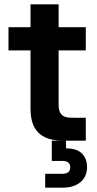

<svg xmlns="http://www.w3.org/2000/svg" viewBox="-20 -655 452 894"><path d="M272.5 0H221.2V94.2H269C290 94.2 307.1 100.6 307.1 124C307.1 147.9 290 154.3 269 154.3H190.4V218.8H274.4C338.9 218.8 385.3 183.1 385.3 124C385.3 69.8 352.5 36.1 293 36.1H287.6L287.1 0H379.4V-106.9C360.8 -106.4 333 -106.4 309.1 -106.9C268.6 -107.9 252.9 -126 252.9 -168.5V-420.4H379.4V-528.3H252.9V-634.8H122.1V-528.3H19.5V-420.4H122.1V-149.9C122.1 -83 141.1 0 272.5 0Z"/></svg>

Font: Faust Sans Bold
Style: Regular
Weight: 700
Designer: Andreas Faust
Version: Version 1.003;Glyphs 3.1.2 (3151)